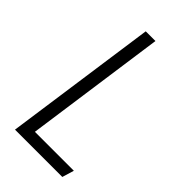

<svg xmlns="http://www.w3.org/2000/svg" viewBox="-214 -749 812 812"><g transform="rotate(45 192.0 -342.5)"><path d="M205 -685 116 -53H349L333 0H50L147 -685Z"/></g></svg>

Font: Fira Sans Extra Condensed Light
Style: Italic
Weight: 300
Width: 3
Italic angle: -8°
Designer: Carrois Corporate & Edenspiekermann AG
Foundry: Carrois Corporate GbR & Edenspiekermann AG
Version: Version 4.203